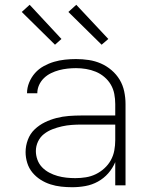

<svg xmlns="http://www.w3.org/2000/svg" viewBox="-20 -775 640 803"><path d="M282 8Q259 8 236 5.5Q213 3 191 -4Q169 -11 149.5 -23.5Q130 -36 115.5 -53.5Q101 -71 94 -93.5Q87 -116 87 -139Q87 -165 96.5 -190.5Q106 -216 125 -234Q144 -252 167.5 -263.5Q191 -275 216.5 -281.5Q242 -288 268 -290Q294 -292 320 -292H462V-340Q462 -361 458 -382Q454 -403 443.5 -421Q433 -439 416.5 -453Q400 -467 380.5 -475Q361 -483 340 -486.5Q319 -490 298 -490Q280 -490 262 -488Q244 -486 227 -481.5Q210 -477 193.5 -469Q177 -461 164 -448.5Q151 -436 143.5 -419.5Q136 -403 136 -385H93Q93 -408 102 -430Q111 -452 126.5 -469.5Q142 -487 163 -498.5Q184 -510 206 -516.5Q228 -523 251.5 -525.5Q275 -528 298 -528Q325 -528 351.5 -524Q378 -520 402 -509.5Q426 -499 446.5 -481.5Q467 -464 480.5 -441.5Q494 -419 499.5 -392.5Q505 -366 505 -340V0H462V-97Q451 -71 432.5 -50Q414 -29 389.5 -15.5Q365 -2 337.5 3Q310 8 282 8ZM295 -30Q317 -30 339 -33.5Q361 -37 380.5 -46.5Q400 -56 416.5 -71Q433 -86 443.5 -105Q454 -124 458 -145.5Q462 -167 462 -189V-254H320Q300 -254 279.5 -252.5Q259 -251 239 -246.5Q219 -242 199.5 -234.5Q180 -227 164 -214.5Q148 -202 139 -183Q130 -164 130 -143Q130 -125 136.5 -107Q143 -89 156 -75.5Q169 -62 186 -53Q203 -44 221 -39Q239 -34 257.5 -32Q276 -30 295 -30ZM405 -588 266 -725 299 -755 433 -612ZM210 -588 71 -725 104 -755 237 -612Z"/></svg>

Font: Iosevka Aile Extralight
Style: Regular
Weight: 200
Designer: Belleve Invis
Foundry: Belleve Invis
Version: Version 31.1.0; ttfautohint (v1.8.4)